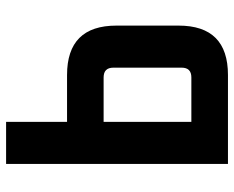

<svg xmlns="http://www.w3.org/2000/svg" viewBox="-89 -479 768 630"><g transform="rotate(90 295.0 -164.0)"><path d="M64 -162.1V-365.9Q64 -528 226.1 -528H517.9V200H379.9V0H226.1Q64 0 64 -162.1ZM202 -152.1Q202 -120 234.1 -120H379.9V-407.9H234.1Q202 -407.9 202 -375.9Z"/></g></svg>

Font: Oxanium ExtraLight
Style: Regular
Weight: 200
Designer: Severin Meyer
Version: Version 2.000